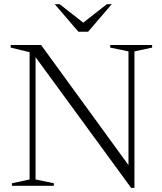

<svg xmlns="http://www.w3.org/2000/svg" viewBox="-20 -904 790 934"><path d="M124 -31V-650L32 -672.5V-685H180L624.5 -74L605 -37V-654L516 -672.5V-685H720V-672.5L634 -654V10H618L139.5 -644.5L153 -654V-31L242 -12.5V0H38V-12.5ZM395.5 -785.5H374.5L499.5 -883.5H523.5L408.5 -749.5H361.5L246.5 -883.5H270.5Z"/></svg>

Font: Newsreader 36pt Light
Style: Regular
Weight: 300
Designer: Hugues Gentile
Foundry: Production Type
Version: Version 1.003